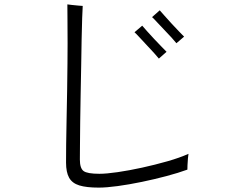

<svg xmlns="http://www.w3.org/2000/svg" viewBox="-20 -823 1040 875"><path d="M430 32Q374 32 341.5 22Q309 12 295 -13Q281 -38 281 -82Q281 -111 281.5 -164Q282 -217 283.5 -282Q285 -347 286 -413Q287 -479 287.5 -535Q288 -591 288 -625Q288 -692 287.5 -736Q287 -780 287 -803Q292 -802 307 -800.5Q322 -799 337 -797.5Q352 -796 357 -796Q356 -781 354.5 -741Q353 -701 352 -644.5Q351 -588 350 -523Q349 -458 347.5 -392Q346 -326 345.5 -266.5Q345 -207 344.5 -162.5Q344 -118 344 -96Q344 -56 361 -43.5Q378 -31 433 -31Q465 -31 516.5 -38.5Q568 -46 627.5 -59Q687 -72 743 -88Q799 -104 839 -122Q838 -117 836.5 -101.5Q835 -86 834.5 -70.5Q834 -55 834 -50Q793 -35 738.5 -20.5Q684 -6 626 6Q568 18 516.5 25Q465 32 430 32ZM704 -556Q697 -565 682 -581.5Q667 -598 649 -617Q631 -636 616 -652.5Q601 -669 593 -676L628 -706Q636 -697 650.5 -680.5Q665 -664 682.5 -645.5Q700 -627 715.5 -611Q731 -595 739 -587ZM784 -626Q777 -635 762 -651.5Q747 -668 729 -686.5Q711 -705 696 -721.5Q681 -738 673 -745L708 -776Q716 -767 730.5 -750.5Q745 -734 762.5 -715Q780 -696 795.5 -680Q811 -664 819 -656Z"/></svg>

Font: Zen Kaku Gothic Antique
Style: Regular
Weight: 400
Designer: Yoshimichi Ohira
Foundry: Positype
Version: Version 1.001